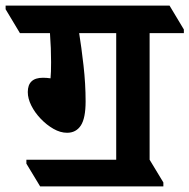

<svg xmlns="http://www.w3.org/2000/svg" viewBox="-78 -645 675 684"><path d="M65 19 16 -62V-76H336V-527H204Q212 -478 219.5 -412Q227 -346 227 -284Q227 -224 210 -198Q193 -172 161 -172Q137 -172 112.5 -186Q88 -200 67 -222Q46 -244 33.5 -269Q21 -294 21 -317Q21 -368 75 -368Q88 -368 102 -366Q103 -374 103.5 -390Q104 -406 104 -424Q104 -448 103 -474Q102 -500 100 -527H-7L-58 -612V-625H526L577 -540V-527H455V-76L504 5V19Z"/></svg>

Font: Noto Serif Devanagari SemiCondensed
Style: Bold
Weight: 700
Width: 4
Designer: Universal Thirst, Indian Type Foundry and the Monotype Design Team
Foundry: Monotype Imaging Inc.
Version: Version 2.004; ttfautohint (v1.8.4.7-5d5b)